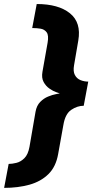

<svg xmlns="http://www.w3.org/2000/svg" viewBox="-82 -736 460 954"><path d="M-61.5 197.5 -39 78.5Q-22 78.5 -0.5 73.2Q21 68 39.2 50Q57.5 32 64.5 -6.5L94.5 -180.5Q100 -211.5 117.8 -229.5Q135.5 -247.5 157 -256.2Q178.5 -265 195.2 -268Q212 -271 215 -272Q212 -273 196.8 -278.2Q181.5 -283.5 163.8 -295.8Q146 -308 134.8 -328.5Q123.5 -349 129 -379.5L154.5 -523.5Q161 -560.5 149.8 -575.5Q138.5 -590.5 119.5 -593.5Q100.5 -596.5 83.5 -596.5Q80 -596.5 78 -596.5L100.5 -716Q208.5 -716 265.5 -670Q322.5 -624 307 -534.5L286 -412Q280.5 -381.5 290 -363.5Q299.5 -345.5 317.8 -338Q336 -330.5 356.5 -330.5L334 -210.5Q302 -210.5 272 -190.2Q242 -170 233 -115.5L207 29Q196 92.5 158.5 129.2Q121 166 64.2 181.8Q7.5 197.5 -61.5 197.5Z"/></svg>

Font: Anybody ExtraBold
Style: Italic
Weight: 800
Italic angle: -10°
Designer: Tyler Finck
Foundry: Etcetera Type Company
Version: Version 1.010; ttfautohint (v1.8.3) -l 8 -r 50 -G 200 -x 14 